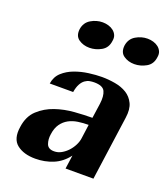

<svg xmlns="http://www.w3.org/2000/svg" viewBox="-125 -753 743 848"><g transform="rotate(20 246.5 -329.0)"><path d="M314 -251 324 -321Q329 -358 319 -379.5Q309 -401 268 -401Q258 -401 247 -399Q236 -397 225.5 -389.5Q215 -382 207 -367.5Q199 -353 195 -329H85Q90 -362 112.5 -382.5Q135 -403 166 -414.5Q197 -426 231 -430.5Q265 -435 292 -435Q323 -435 354.5 -429.5Q386 -424 409.5 -409.5Q433 -395 445.5 -369Q458 -343 452 -302L410 0H279L288 -64Q260 -27 221 -11Q182 5 138 5Q83 5 51 -20.5Q19 -46 28 -104Q35 -156 67 -185.5Q99 -215 141.5 -229.5Q184 -244 230.5 -247.5Q277 -251 314 -251ZM166 -120Q162 -95 169.5 -74.5Q177 -54 205 -54Q223 -54 239 -63Q255 -72 268 -86Q281 -100 289.5 -117Q298 -134 300 -150L309 -216Q284 -216 260 -212.5Q236 -209 216.5 -198.5Q197 -188 183.5 -169Q170 -150 166 -120ZM338 -600Q343 -632 369 -647.5Q395 -663 424 -663Q438 -663 451.5 -659Q465 -655 475 -647Q485 -639 490 -627.5Q495 -616 492 -600Q488 -567 461.5 -552Q435 -537 406 -537Q377 -537 355.5 -552Q334 -567 338 -600ZM213 -663Q227 -663 240.5 -659Q254 -655 264 -647Q274 -639 279 -627.5Q284 -616 281 -600Q277 -567 250.5 -552Q224 -537 195 -537Q166 -537 144.5 -552Q123 -567 127 -600Q132 -632 158 -647.5Q184 -663 213 -663Z"/></g></svg>

Font: Gamine
Style: Bold Italic
Weight: 700
Designer: Tapiwanashe Sebastian Garikayi
Version: Version 1.000